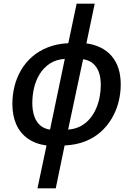

<svg xmlns="http://www.w3.org/2000/svg" viewBox="-20 -780 713 1040"><path d="M232 8Q172 0 130.5 -29.5Q89 -59 68 -106.5Q47 -154 47 -217Q47 -266 58.5 -312.5Q70 -359 94 -400Q118 -441 154 -472.5Q190 -504 239 -523.5Q288 -543 350 -546L395 -760H493L448 -545Q536 -533 585 -476Q634 -419 634 -323Q634 -274 622 -227Q610 -180 585.5 -138.5Q561 -97 525 -65Q489 -33 440.5 -14Q392 5 330 8L282 240H183ZM331 -461Q284 -458 250.5 -436Q217 -414 195.5 -379.5Q174 -345 164.5 -304Q155 -263 155 -222Q155 -180 166.5 -148.5Q178 -117 199.5 -99.5Q221 -82 251 -78ZM349 -78Q388 -81 417.5 -97Q447 -113 467.5 -138Q488 -163 501 -193Q514 -223 520 -256Q526 -289 526 -319Q526 -362 514.5 -391.5Q503 -421 481.5 -438Q460 -455 430 -459Z"/></svg>

Font: Noto Sans Display Medium
Style: Italic
Weight: 500
Italic angle: -12°
Designer: Monotype Design Team
Foundry: Monotype Imaging Inc.
Version: Version 2.003